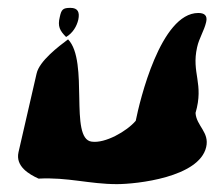

<svg xmlns="http://www.w3.org/2000/svg" viewBox="-20 -447 546 488"><path d="M132 -404C126 -380 132 -369 148 -353C165 -363 175 -380 179 -397C183 -416 178 -427 159 -427C140 -427 136 -423 132 -404ZM78 7C152 3 207 21 277 21C327 21 486 4 504 -73C513 -111 479 -127 477 -160C499 -235 466 -261 481 -327C486 -350 499 -369 504 -391C508 -408 499 -414 484 -414C388 -414 335 -190 325 -140C302 -113 247 -82 213 -87C155 -94 207 -291 153 -347C129 -329 80 -292 73 -260L27 -60C19 -24 54 -4 78 7Z"/></svg>

Font: Charger
Style: OversprayIt
Weight: 400
Designer: Jasper
Foundry: Cannot Into Space Fonts
Version: Version 0.980